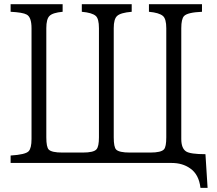

<svg xmlns="http://www.w3.org/2000/svg" viewBox="-20 -780 1040 919"><path d="M30.8 -759.8H279.8V-723.6Q231.9 -719.2 216.8 -703.6Q201.7 -689 201.7 -645V-122.6Q201.7 -75.7 213.4 -64Q227.5 -49.8 278.3 -49.8H376.5Q428.7 -49.8 441.9 -65.4Q453.6 -78.6 453.6 -122.6V-645Q453.6 -690.4 438.5 -703.6Q421.4 -719.2 371.6 -723.6V-759.8H610.4V-723.6Q557.1 -719.2 540.5 -703.6Q524.4 -689 524.4 -645V-122.6Q524.4 -75.7 536.1 -64Q550.3 -49.8 601.6 -49.8H699.7Q751.5 -49.8 765.1 -65.4Q775.9 -77.6 775.9 -122.6V-645Q775.9 -689.9 759.8 -703.6Q741.7 -719.2 692.9 -723.6V-759.8H946.8V-723.6Q877.4 -720.7 860.8 -703.1Q847.7 -689 847.7 -645V-114.7Q847.7 -70.3 870.6 -55.2Q891.1 -42 963.4 -42L973.6 119.1H939.5Q932.1 54.7 890.1 25.9Q853.5 0 801.8 0H30.8V-35.6Q102.1 -40 117.2 -56.2Q130.9 -70.8 130.9 -114.7V-645Q130.9 -698.2 107.4 -710.4Q88.9 -720.7 30.8 -723.6Z"/></svg>

Font: BIZ UDMincho
Style: Regular
Weight: 400
Monospace: yes
Designer: TypeBank Co., Ltd.
Foundry: Morisawa Inc.
Version: Version 1.06